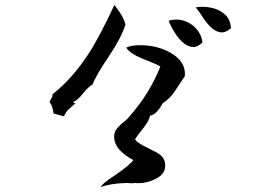

<svg xmlns="http://www.w3.org/2000/svg" viewBox="-20 -750 1040 782"><path d="M391 12Q393 0 445 -34Q506 -75 523 -98Q445 -140 445 -192Q445 -195 445 -198Q445 -201 446 -205Q449 -222 470 -241Q478 -249 487.5 -256Q497 -263 504 -272Q551 -325 582.5 -377.5Q614 -430 633 -479Q620 -488 558 -512Q510 -532 494 -556Q514 -566 551 -566Q617 -566 671 -537Q738 -501 733 -440L693 -380Q682 -363 669 -350.5Q656 -338 643 -330Q617 -282 591 -279Q588 -259 565 -230Q551 -212 542 -200Q533 -188 530 -182Q543 -165 581 -148Q601 -138 614 -131Q627 -124 633 -119Q657 -98 652 -66Q648 -38 613 -21Q579 -4 545 -4Q541 -4 537.5 -4Q534 -4 530 -5Q516 -2 498 -5Q476 -4 463.5 -3Q451 -2 446 -1Q411 4 391 12ZM240 -276 198 -288Q195 -318 182 -334Q182 -337 187 -345Q190 -350 192.5 -355Q195 -360 194 -366Q274 -429 340 -530Q363 -565 389.5 -615.5Q416 -666 446 -730Q456 -717 462 -708Q468 -699 472 -693Q485 -673 491 -650Q475 -598 425 -523Q397 -482 380 -452Q363 -422 356 -405Q340 -397 318 -369Q295 -341 278 -334Q278 -330 288 -330L261 -306Q254 -300 249 -292Q244 -284 240 -276ZM731 -572Q709 -589 691.5 -617.5Q674 -646 667 -666Q700 -675 729.5 -665.5Q759 -656 779.5 -633Q800 -610 805 -578Q786 -558 767 -558.5Q748 -559 731 -572ZM921 -635Q897 -615 877 -618.5Q857 -622 840 -638Q821 -656 805.5 -680.5Q790 -705 777 -720Q803 -725 835.5 -719.5Q868 -714 893 -694Q918 -674 921 -635Z"/></svg>

Font: Yuji Hentaigana Akebono
Style: Regular
Weight: 400
Designer: Kataoka Yuji
Foundry: Kinuta Font Factory
Version: Version 3.002